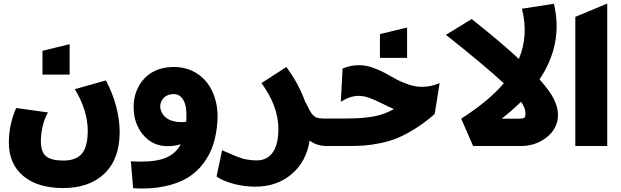

<svg xmlns="http://www.w3.org/2000/svg" viewBox="-20 -822 3494 1081"><path d="M70.8 -213.9 250 -189Q231 -156.2 220.5 -112.1Q210 -67.9 210 -26.9Q210 32.7 238.8 57.4Q267.6 82 336.9 82Q408.7 82 441.4 42.5Q474.1 2.9 474.1 -86.9Q474.1 -143.1 454.6 -204.6Q435.1 -266.1 400.9 -319.8L576.2 -369.1Q613.3 -299.8 633.5 -224.4Q653.8 -148.9 653.8 -79.1Q653.8 72.8 568.6 154.8Q483.4 236.8 335.9 236.8Q192.4 236.8 111.1 168.9Q29.8 101.1 29.8 -19Q29.8 -118.7 70.8 -213.9ZM219.2 -401.9V-536.1L372.1 -573.2V-401.9Z M729.5 237.8 716.8 85.9Q738.8 87.9 776.4 87.9Q867.2 87.9 919.7 63.7Q972.2 39.6 997.6 -9.8Q961.9 1 924.8 1Q835.9 1 781.7 -67.9Q734.4 -127.9 732.4 -211.9Q730.5 -299.3 778.3 -362.8Q837.9 -441.4 950.2 -444.8Q954.6 -444.8 959.5 -444.8Q1036.6 -444.8 1095.2 -404.1Q1153.8 -363.3 1182.1 -292.2Q1210.4 -221.2 1203.6 -132.8Q1198.7 -64.9 1180.4 -8.3Q1162.1 48.3 1125.5 97.4Q1088.9 146.5 1035.9 179Q982.9 211.4 904.8 227.5Q826.7 243.7 729.5 237.8ZM959.5 -292Q912.6 -292 892.1 -258.3Q874 -228 888.7 -193.4Q905.8 -153.3 955.6 -140.1Q987.3 -131.3 1027.8 -136.2Q1028.8 -139.2 1028.8 -145Q1033.7 -217.8 1014.4 -254.9Q995.1 -292 959.5 -292Z M1199.2 171.9 1230.5 23.9Q1242.2 28.8 1268.3 40.3Q1294.4 51.8 1303 55.2Q1311.5 58.6 1330.8 65.7Q1350.1 72.8 1361.6 74.7Q1373 76.7 1390.1 78.9Q1407.2 81.1 1425.3 81.1Q1483.9 81.1 1515.6 36.1Q1547.4 -8.8 1547.4 -95.2Q1547.4 -224.6 1452.1 -354L1592.3 -444.8Q1663.6 -348.1 1699.2 -246.1L1700.2 -247.1Q1704.6 -238.3 1711.4 -224.6Q1718.3 -210.9 1721.4 -204.8Q1724.6 -198.7 1730.2 -189.5Q1735.8 -180.2 1740 -176.3Q1744.1 -172.4 1750.5 -167Q1756.8 -161.6 1763.4 -159.7Q1770 -157.7 1779.3 -156.2Q1788.6 -154.8 1800.3 -154.8H1897.5V0H1819.3Q1763.2 0 1723.1 -30.8Q1705.6 86.4 1622.8 157.7Q1540 229 1416.5 229Q1356.4 229 1297.1 213.6Q1237.8 198.2 1199.2 171.9Z M1817.9 -154.8H1928.7Q2017.6 -154.8 2080.8 -165.8Q2144 -176.8 2197.8 -208Q2173.8 -217.8 2131.1 -239.3Q2088.4 -260.7 2058.1 -271.5Q2027.8 -282.2 1998 -282.2Q1951.2 -282.2 1898.9 -249L1908.7 -436Q1953.1 -455.1 2001 -455.1Q2037.1 -455.1 2075 -442.4Q2112.8 -429.7 2145.3 -411.9Q2177.7 -394 2210.4 -376.2Q2243.2 -358.4 2281.5 -345.7Q2319.8 -333 2356.9 -333Q2404.8 -333 2455.1 -354L2427.7 -182.1L2428.7 -181.2Q2374 -133.3 2319.8 -99.1Q2265.6 -64.9 2220.2 -45.9Q2174.8 -26.9 2123.3 -16.4Q2071.8 -5.9 2032.2 -2.9Q1992.7 0 1939.9 0H1817.9ZM2119.1 -496.1V-629.9L2272 -667V-496.1Z M2918.5 -772.9 3098.6 -800.8Q3152.3 -575.7 3017.6 -375Q3075.7 -310.5 3098.6 -263.7Q3121.6 -216.8 3121.6 -174.8Q3121.6 -142.1 3108.9 -113.5Q3096.2 -85 3075.4 -64.5Q3054.7 -43.9 3028.1 -29.1Q3001.5 -14.2 2973.1 -7.1Q2944.8 0 2917.5 0H2643.6L2576.7 -153.8Q2731.9 -253.4 2816.4 -353Q2722.7 -441.4 2490.7 -626L2635.7 -714.8Q2799.3 -585 2901.4 -490.2Q2957 -622.6 2918.5 -772.9ZM2938.5 -184.1Q2938.5 -213.9 2913.6 -249Q2856 -192.9 2803.7 -153.8H2896.5Q2924.8 -153.8 2931.6 -158.7Q2938.5 -163.6 2938.5 -184.1Z M3219.2 0V-727.1L3398.9 -801.8V0Z"/></svg>

Font: LT Superior Black
Style: Regular
Weight: 900
Designer: Daniel Lyons
Foundry: LyonsType
Version: Version 2.005